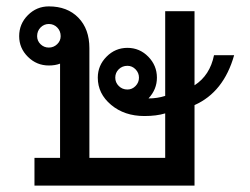

<svg xmlns="http://www.w3.org/2000/svg" viewBox="-20 -581 784 601"><path d="M712.9 -408.2Q680.2 -292.5 588.9 -252V0H87.9V-86.9H168V-381.8Q152.8 -376 132.8 -376Q94.7 -376 67.4 -403.1Q40 -430.2 40 -467.8Q40 -506.3 67.4 -533.7Q94.7 -561 132.8 -561Q190.9 -561 225.3 -525.6Q259.8 -490.2 259.8 -430.2V-86.9H497.1V-226.1Q469.7 -217.8 432.1 -217.8Q369.6 -217.8 327.9 -252.7Q286.1 -287.6 286.1 -337.9Q286.1 -376 313.5 -403.6Q340.8 -431.2 378.9 -431.2Q417 -431.2 444.1 -403.6Q471.2 -376 471.2 -337.9Q471.2 -301.3 444.8 -272.9Q472.2 -272.9 497.1 -280.8V-545.9H588.9V-314Q637.2 -345.2 649.9 -408.2ZM132.8 -432.1Q147.9 -432.1 158.9 -442.6Q169.9 -453.1 169.9 -467.8Q169.9 -483.9 159.2 -494.9Q148.4 -505.9 132.8 -505.9Q117.7 -505.9 106.9 -494.9Q96.2 -483.9 96.2 -467.8Q96.2 -453.1 106.9 -442.6Q117.7 -432.1 132.8 -432.1ZM378.9 -300.8Q393.6 -300.8 404.3 -311.8Q415 -322.8 415 -337.9Q415 -353 404.3 -364Q393.6 -375 378.9 -375Q362.8 -375 351.8 -364.3Q340.8 -353.5 340.8 -337.9Q340.8 -322.8 351.8 -311.8Q362.8 -300.8 378.9 -300.8Z"/></svg>

Font: IranNastaliq
Style: Regular
Weight: 400
Designer: Hossein Zahedi
Version: Version 1.5